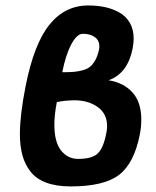

<svg xmlns="http://www.w3.org/2000/svg" viewBox="-20 -668 558 688"><path d="M71.8 -359.4Q101.6 -510.3 157 -579.3Q212.4 -648.4 296.4 -648.4Q328.1 -648.4 355.7 -642.6Q383.3 -636.7 407.2 -623.5Q431.2 -610.4 445.1 -586.4Q459 -562.5 459 -529.3Q459 -514.2 455.1 -493.7Q437.5 -404.8 369.1 -380.4Q423.3 -371.6 454.8 -336.7Q486.3 -301.8 486.3 -239.7Q486.3 -212.9 481 -186Q460.9 -83.5 407 -41.7Q353 0 233.4 0Q182.1 0 146 -13.4Q109.9 -26.9 89.6 -52.7Q69.3 -78.6 60.3 -111.6Q51.3 -144.5 51.3 -188.5Q51.3 -255.9 71.8 -359.4ZM203.1 -409.2Q229 -409.2 245.4 -410.6Q261.7 -412.1 278.1 -416.7Q294.4 -421.4 304.4 -430.4Q314.5 -439.5 322.3 -454.1Q330.1 -468.8 335 -490.7Q335.9 -494.6 335.9 -502Q335.9 -523.9 319.3 -535.4Q302.7 -546.9 276.9 -546.9Q255.4 -546.9 235.4 -509Q215.3 -471.2 203.1 -409.2ZM183.6 -302.2Q174.8 -255.9 174.8 -221.7Q174.8 -159.2 198.7 -128.9Q222.7 -98.6 259.8 -98.6Q311.5 -98.6 331.5 -119.4Q351.6 -140.1 361.3 -192.9Q363.8 -206.5 363.8 -215.8Q363.8 -260.7 329.8 -284.7Q295.9 -308.6 247.6 -308.6Q215.3 -308.6 183.6 -302.2Z"/></svg>

Font: Fantasque Sans Mono
Style: Bold Italic
Weight: 700
Italic angle: -11°
Monospace: yes
Designer: Jany Belluz
Version: Version 1.7.1